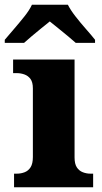

<svg xmlns="http://www.w3.org/2000/svg" viewBox="-45 -786 430 806"><path d="M14 0V-57H26Q43 -57 58.5 -63Q74 -69 83.5 -84Q93 -99 93 -127V-415Q93 -441 83 -454.5Q73 -468 57.5 -473.5Q42 -479 26 -479H10V-536H268V-125Q268 -98 277.5 -83.5Q287 -69 302.5 -63Q318 -57 334 -57H346V0ZM-25 -619Q-9 -638 13.5 -664Q36 -690 57.5 -717Q79 -744 89 -766H240Q251 -744 272 -717Q293 -690 316 -664Q339 -638 354 -619V-606H273Q261 -617 241 -633.5Q221 -650 200 -667Q179 -684 164 -696Q149 -684 128 -667Q107 -650 87.5 -633.5Q68 -617 56 -606H-25Z"/></svg>

Font: Noto Serif Armenian ExtraBold
Style: Regular
Weight: 800
Version: Version 2.007